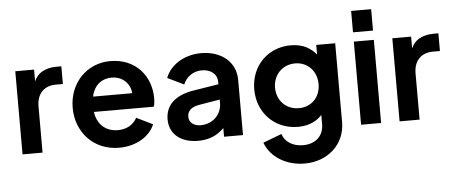

<svg xmlns="http://www.w3.org/2000/svg" viewBox="-58 -889 2959 1252"><g transform="rotate(-5 1421.0 -262.5)"><path d="M192 0V-303C192 -386 241 -434 316 -434H363V-550H331C293 -550 261 -542 234 -526C213 -514 196 -494 184 -467V-544H61V0Z M693 12C804 12 894 -43 926 -121L820 -173C796 -130 754 -103 694 -103C634 -103 586 -132 563 -184C556 -199 551 -216 549 -235H941C946 -250 948 -271 948 -290C948 -434 851 -556 683 -556C530 -556 413 -436 413 -273C413 -115 525 12 693 12ZM552 -335C554 -346 557 -357 562 -368C583 -420 628 -448 683 -448C740 -448 782 -418 801 -370C805 -359 807 -348 808 -335Z M1210 12C1270 12 1319 -5 1358 -37C1366 -43 1373 -50 1380 -57V0H1504V-362C1504 -477 1412 -556 1278 -556C1169 -556 1076 -499 1044 -414L1151 -362C1171 -411 1217 -444 1273 -444C1333 -444 1373 -409 1373 -362V-344L1211 -318C1082 -298 1023 -234 1023 -144C1023 -49 1096 12 1210 12ZM1373 -244V-222C1373 -147 1316 -88 1234 -88C1191 -88 1159 -112 1159 -149C1159 -188 1184 -212 1236 -221Z M1889 220C2043 220 2155 115 2155 -27V-544H2031V-481C2014 -502 1994 -518 1972 -531C1941 -548 1905 -556 1864 -556C1714 -556 1603 -443 1603 -290C1603 -137 1714 -22 1867 -22C1907 -22 1943 -30 1974 -47C1993 -57 2009 -70 2024 -86V-27C2024 53 1969 100 1889 100C1820 100 1770 66 1754 15L1632 61C1666 156 1768 220 1889 220ZM1883 -143C1799 -143 1739 -205 1739 -289C1739 -374 1800 -436 1883 -436C1964 -436 2024 -374 2024 -289C2024 -203 1966 -143 1883 -143Z M2408 -605V-745H2277V-605ZM2408 0V-544H2277V0Z M2660 0V-303C2660 -386 2709 -434 2784 -434H2831V-550H2799C2761 -550 2729 -542 2702 -526C2681 -514 2664 -494 2652 -467V-544H2529V0Z"/></g></svg>

Font: Plus Jakarta Sans
Style: Bold
Weight: 700
Designer: Gumpita Rahayu
Foundry: Tokotype
Version: Version 2.071;gftools[0.9.30]